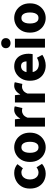

<svg xmlns="http://www.w3.org/2000/svg" viewBox="1178 -1940 775 3170"><g transform="rotate(-90 1565.0 -355.5)"><path d="M284.5 12Q213.7 12 157.4 -18.8Q101.2 -49.6 68.6 -107.6Q36 -165.7 36 -247.8Q36 -330.4 71.9 -388.4Q107.9 -446.5 166.9 -477.3Q225.9 -508 294.3 -508Q340.2 -508 376.5 -493.4Q412.8 -478.7 439.4 -454.7L370.4 -363.7Q356.6 -375.3 340.3 -382.4Q324 -389.4 302.5 -389.4Q268 -389.4 241.9 -372Q215.8 -354.6 201.1 -322.8Q186.4 -291.1 186.4 -247.8Q186.4 -205 201.2 -173.2Q216 -141.5 241.3 -124.1Q266.6 -106.6 299.4 -106.6Q323.9 -106.6 346.1 -115.7Q368.2 -124.7 387.1 -139.5L444.7 -48.9Q413.7 -20.9 371.8 -4.4Q329.9 12 284.5 12Z M717.5 12Q654.8 12 599.7 -18.7Q544.6 -49.5 510.2 -107.5Q475.9 -165.6 475.9 -247.9Q475.9 -330.4 510.2 -388.5Q544.6 -446.7 599.7 -477.4Q654.8 -508.1 717.5 -508.1Q780.3 -508.1 835.3 -477.4Q890.3 -446.7 924.8 -388.5Q959.2 -330.4 959.2 -247.9Q959.2 -165.6 924.8 -107.5Q890.3 -49.5 835.3 -18.7Q780.3 12 717.5 12ZM717.5 -106.6Q747.9 -106.6 768.3 -123.9Q788.7 -141.2 798.6 -173.1Q808.5 -205 808.5 -247.9Q808.5 -290.8 798.6 -322.8Q788.7 -354.7 768.3 -372.1Q747.9 -389.5 717.5 -389.5Q687.1 -389.5 666.8 -372.1Q646.5 -354.7 636.5 -322.8Q626.5 -290.8 626.5 -247.9Q626.5 -205 636.5 -173.1Q646.5 -141.2 666.8 -123.9Q687.1 -106.6 717.5 -106.6Z M1059.7 0V-496.1H1179.6L1190.2 -409.4H1193.9Q1221 -459.2 1258.7 -483.7Q1296.4 -508.1 1334.8 -508.1Q1355.9 -508.1 1369.8 -505.7Q1383.6 -503.3 1394 -498.1L1365.9 -373.3Q1353.6 -376.3 1343 -377.8Q1332.4 -379.3 1316 -379.3Q1287.9 -379.3 1257.3 -359Q1226.6 -338.7 1206.7 -287.5V0Z M1457.7 0V-496.1H1577.6L1588.2 -409.4H1591.9Q1619 -459.2 1656.7 -483.7Q1694.4 -508.1 1732.8 -508.1Q1753.9 -508.1 1767.8 -505.7Q1781.6 -503.3 1792 -498.1L1763.9 -373.3Q1751.6 -376.3 1741 -377.8Q1730.4 -379.3 1714 -379.3Q1685.9 -379.3 1655.3 -359Q1624.6 -338.7 1604.7 -287.5V0Z M2068.4 12Q1997.1 12 1939.9 -18.8Q1882.8 -49.6 1849.6 -107.6Q1816.5 -165.7 1816.5 -248.2Q1816.5 -328.8 1850.4 -386.9Q1884.2 -444.9 1937.9 -476.5Q1991.6 -508 2051.2 -508Q2122.2 -508 2169.1 -476.6Q2216.1 -445.2 2239.1 -391.3Q2262.2 -337.4 2262.2 -270Q2262.2 -250.6 2260.1 -232.6Q2258.1 -214.5 2255.6 -203.3H1930.5L1929.4 -304.7H2135.6Q2135.6 -344.3 2116.9 -369.7Q2098.2 -395.2 2054.4 -395.2Q2030.3 -395.2 2007.1 -382.2Q1984 -369.1 1969 -337Q1954 -305 1955.2 -248.2Q1956.3 -191.9 1975.7 -159.9Q1995.2 -127.9 2025.1 -114.6Q2055 -101.3 2088 -101.3Q2116.6 -101.3 2143.4 -109.4Q2170.2 -117.6 2196.4 -133L2244.2 -43.4Q2206.8 -17.1 2159.7 -2.6Q2112.6 12 2068.4 12Z M2363.6 0V-496H2510.5V0ZM2437 -568.7Q2400.1 -568.7 2377 -589.8Q2353.9 -610.9 2353.9 -645.9Q2353.9 -680.7 2377 -701.7Q2400.1 -722.7 2437 -722.7Q2474.1 -722.7 2497.1 -701.7Q2520.1 -680.7 2520.1 -645.9Q2520.1 -610.9 2497.1 -589.8Q2474.1 -568.7 2437 -568.7Z M2852.5 12Q2789.8 12 2734.7 -18.7Q2679.6 -49.5 2645.2 -107.5Q2610.9 -165.6 2610.9 -247.9Q2610.9 -330.4 2645.2 -388.5Q2679.6 -446.7 2734.7 -477.4Q2789.8 -508.1 2852.5 -508.1Q2915.3 -508.1 2970.3 -477.4Q3025.3 -446.7 3059.8 -388.5Q3094.2 -330.4 3094.2 -247.9Q3094.2 -165.6 3059.8 -107.5Q3025.3 -49.5 2970.3 -18.7Q2915.3 12 2852.5 12ZM2852.5 -106.6Q2882.9 -106.6 2903.3 -123.9Q2923.7 -141.2 2933.6 -173.1Q2943.5 -205 2943.5 -247.9Q2943.5 -290.8 2933.6 -322.8Q2923.7 -354.7 2903.3 -372.1Q2882.9 -389.5 2852.5 -389.5Q2822.1 -389.5 2801.8 -372.1Q2781.5 -354.7 2771.5 -322.8Q2761.5 -290.8 2761.5 -247.9Q2761.5 -205 2771.5 -173.1Q2781.5 -141.2 2801.8 -123.9Q2822.1 -106.6 2852.5 -106.6Z"/></g></svg>

Font: SourceSans3VF
Style: Regular
Weight: 200
Designer: Paul D. Hunt
Foundry: Adobe
Version: Version 3.052;hotconv 1.1.0;makeotfexe 2.6.0